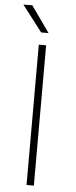

<svg xmlns="http://www.w3.org/2000/svg" viewBox="-61 -937 384 969"><g transform="rotate(5 131.5 -453.0)"><path d="M156.2 -773.4H118.7L17.1 -905.8H62.5ZM149.4 0H112.3V-710.9H149.4Z"/></g></svg>

Font: Robert Sans ExtraLight
Style: Regular
Weight: 250
Designer: Christian Robertson (extended by Adam Twardoch)
Foundry: Google
Version: Version 12.135;April 2, 2019;FontCreator 11.5.0.2425 64-bit;